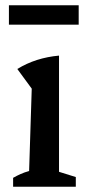

<svg xmlns="http://www.w3.org/2000/svg" viewBox="-20 -712 328 732"><path d="M30 0V-34Q44 -42 58.5 -48.5Q73 -55 91 -60L101 -374L46 -449Q82 -471 121.5 -483.5Q161 -496 205 -500V-57L269 -37V0ZM14 -618V-692H280V-618Z"/></svg>

Font: Piazzolla 24pt SemiBold
Style: Regular
Weight: 600
Designer: Juan Pablo del Peral
Foundry: Huerta Tipografica
Version: Version 2.005